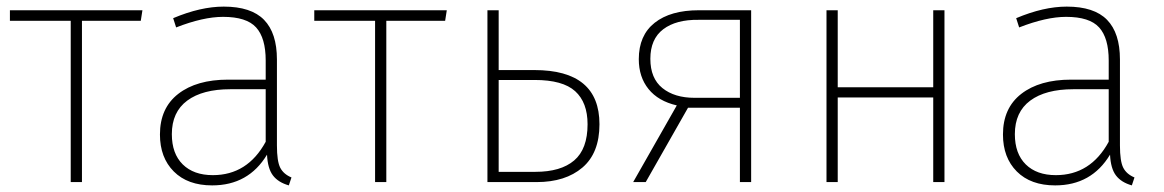

<svg xmlns="http://www.w3.org/2000/svg" viewBox="-20 -551 3522 581"><path d="M406 -488H228V0H194V-488H10V-520H411Z M862 -14 854 10Q822 1 806 -20Q790 -41 788 -83Q732 10 622 10Q548 10 506 -32Q464 -74 464 -144Q464 -224 519.5 -267Q575 -310 670 -310H784V-368Q784 -436 755 -468Q726 -500 655 -500Q595 -500 513 -468L504 -496Q587 -531 657 -531Q740 -531 779 -491Q818 -451 818 -371V-111Q818 -63 828 -43.5Q838 -24 862 -14ZM784 -122V-281H677Q593 -281 546.5 -246.5Q500 -212 500 -145Q500 -86 533 -53.5Q566 -21 624 -21Q729 -21 784 -122Z M1327 -488H1149V0H1115V-488H931V-520H1332Z M1794 -175Q1794 -88 1742.5 -44Q1691 0 1604 0H1455V-520H1489V-339H1597Q1794 -339 1794 -175ZM1758 -175Q1758 -241 1720.5 -275Q1683 -309 1598 -309H1489V-31H1600Q1677 -31 1717.5 -65.5Q1758 -100 1758 -175Z M2253 -520V0H2219V-225H2062L1934 0H1896L2028 -232Q1972 -245 1942.5 -281.5Q1913 -318 1913 -372Q1913 -444 1961 -482Q2009 -520 2095 -520ZM2219 -255V-491H2094Q2026 -492 1987 -462.5Q1948 -433 1948 -373Q1948 -314 1984.5 -284.5Q2021 -255 2082 -255Z M2804 -256H2515V0H2481V-520H2515V-287H2804V-520H2838V0H2804Z M3413 -14 3405 10Q3373 1 3357 -20Q3341 -41 3339 -83Q3283 10 3173 10Q3099 10 3057 -32Q3015 -74 3015 -144Q3015 -224 3070.5 -267Q3126 -310 3221 -310H3335V-368Q3335 -436 3306 -468Q3277 -500 3206 -500Q3146 -500 3064 -468L3055 -496Q3138 -531 3208 -531Q3291 -531 3330 -491Q3369 -451 3369 -371V-111Q3369 -63 3379 -43.5Q3389 -24 3413 -14ZM3335 -122V-281H3228Q3144 -281 3097.5 -246.5Q3051 -212 3051 -145Q3051 -86 3084 -53.5Q3117 -21 3175 -21Q3280 -21 3335 -122Z"/></svg>

Font: FiraGO UltraLight
Style: Regular
Weight: 200
Designer: bBox Type
Foundry: bBox Type GmbH
Version: Version 1.001